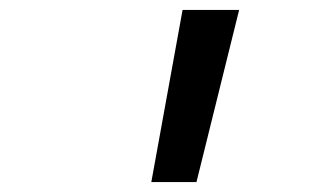

<svg xmlns="http://www.w3.org/2000/svg" viewBox="-20 -820 640 387"><path d="M285 -453 348 -800H462L376 -453Z"/></svg>

Font: Victor Mono Thin SemiBold
Style: Italic
Weight: 600
Italic angle: -12°
Monospace: yes
Version: Version 1.561;gftools[0.9.30]